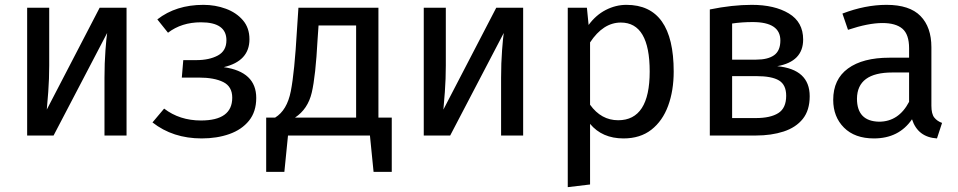

<svg xmlns="http://www.w3.org/2000/svg" viewBox="-20 -559 3951 792"><path d="M502 0H411V-238Q411 -299 415 -351.5Q419 -404 422 -423L201 0H92V-527H183V-289Q183 -234 179 -179.5Q175 -125 173 -107L391 -527H502Z M812 12Q693 12 609 -54L657 -111Q721 -62 809 -62Q938 -62 938 -156Q938 -202 901 -220.5Q864 -239 800 -239H730L736 -311H790Q843 -311 878.5 -330Q914 -349 914 -393Q914 -467 809 -467Q729 -467 673 -424L629 -479Q706 -539 819 -539Q868 -539 911.5 -523Q955 -507 982 -475.5Q1009 -444 1009 -397Q1009 -307 903 -282Q1037 -263 1037 -155Q1037 -98 1007 -61Q977 -24 926 -6Q875 12 812 12Z M1596 150H1521L1506 0H1168L1153 150H1078V-74H1115Q1164 -104 1179.5 -182.5Q1195 -261 1205 -436L1211 -527H1541V-74H1596ZM1449 -74V-454H1294L1290 -396Q1282 -245 1266 -177Q1250 -109 1197 -74Z M2138 0H2047V-238Q2047 -299 2051 -351.5Q2055 -404 2058 -423L1837 0H1728V-527H1819V-289Q1819 -234 1815 -179.5Q1811 -125 1809 -107L2027 -527H2138Z M2322 213V-527H2401L2408 -456Q2438 -497 2479 -518Q2520 -539 2564 -539Q2759 -539 2759 -264Q2759 -185 2736 -122.5Q2713 -60 2667 -24Q2621 12 2552 12Q2464 12 2414 -48V202ZM2530 -63Q2660 -63 2660 -264Q2660 -466 2541 -466Q2468 -466 2414 -384V-127Q2460 -63 2530 -63Z M3098 0H2908V-520Q3001 -539 3081 -539Q3175 -539 3234 -503.5Q3293 -468 3293 -396Q3293 -305 3186 -286Q3320 -273 3320 -162Q3320 -104 3291.5 -68.5Q3263 -33 3212.5 -16.5Q3162 0 3098 0ZM3099 -313Q3148 -313 3173.5 -331.5Q3199 -350 3199 -392Q3199 -468 3085 -468Q3040 -468 3000 -462V-313ZM3098 -72Q3158 -72 3190.5 -92.5Q3223 -113 3223 -164Q3223 -209 3193.5 -227Q3164 -245 3100 -245H3000V-72Z M3845 12Q3766 7 3742 -67Q3688 12 3585 12Q3506 12 3461.5 -32.5Q3417 -77 3417 -147Q3417 -232 3478 -276.5Q3539 -321 3649 -321H3730V-360Q3730 -417 3702.5 -440.5Q3675 -464 3620 -464Q3562 -464 3478 -436L3455 -503Q3549 -539 3637 -539Q3732 -539 3777 -493Q3822 -447 3822 -364V-123Q3822 -89 3834 -74Q3846 -59 3866 -52ZM3606 -57Q3687 -57 3730 -139V-260H3661Q3516 -260 3515 -152Q3515 -59 3606 -57Z"/></svg>

Font: Trujillo
Style: Regular
Weight: 400
Designer: Fira Sans original fonts by bBox Type GmbH, Carrois Corporate GbR, & Edenspiekermann AG / Changes by Cristiano Sobral
Foundry: Fira Sans original fonts by bBox Type GmbH, Carrois Corporate GbR, & Edenspiekermann AG / Changes by Cristiano Sobral
Version: Version 4.301;October 17, 2021;FontCreator 14.0.0.2814 64-bi